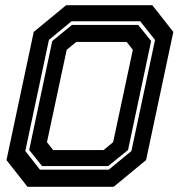

<svg xmlns="http://www.w3.org/2000/svg" viewBox="-20 -720 693 740"><path d="M86 0 5 -103 110 -597 235 -700H567L648 -597L543 -103L418 0ZM185 -141.5H379L416 -172L492 -528L468 -558.5H274L237 -528L161 -172ZM134 -66H399L486.5 -138L577.5 -566L520.5 -638H255.5L168.5 -566L77.5 -138ZM142 -80 92.5 -142 181.5 -562 257.5 -624H512.5L562.5 -562L473.5 -142L397 -80Z"/></svg>

Font: Tourney
Style: Bold Italic
Weight: 700
Italic angle: -12°
Version: Version 1.015